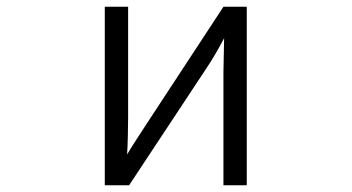

<svg xmlns="http://www.w3.org/2000/svg" viewBox="-20 -518 1040 568"><path d="M710 30V-498H641L414 -152C399 -128 374 -92 356 -61C358 -87 359 -150 359 -170V-498H290V30H362L590 -315C607 -340 625 -371 643 -405L641 -304V30Z"/></svg>

Font: LINE Seed JP_OTF Regular
Style: Regular
Weight: 400
Designer: LY Corporation & Fontrix & Fontworks
Version: Version 1.002